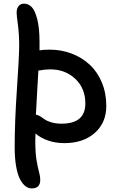

<svg xmlns="http://www.w3.org/2000/svg" viewBox="-20 -737 652 1060"><path d="M335 53.2Q286.1 53.2 244.6 38.6Q203.1 23.9 175.8 0Q174.8 13.2 174.8 41Q174.8 105 181.6 146.5Q188.5 188 195.3 211.7Q202.1 235.4 202.1 256.8Q202.1 303.2 154.8 303.2Q137.2 303.2 121.3 291.5Q105.5 279.8 91.6 254.4Q77.6 229 69.3 182.9Q61 136.7 61 74.2Q61 -64.9 73.5 -246.8Q85.9 -428.7 85.9 -484.9Q85.9 -547.4 78.9 -599.9Q71.8 -652.3 71.8 -667Q71.8 -689.9 82.5 -703.4Q93.3 -716.8 112.8 -716.8Q136.7 -716.8 155 -698.2Q173.3 -679.7 185.8 -630.6Q198.2 -581.5 198.2 -504.9V-459Q218.3 -462.9 253.9 -462.9Q318.8 -462.9 375.7 -441.2Q432.6 -419.4 475.1 -380.1Q517.6 -340.8 542.2 -281.7Q566.9 -222.7 566.9 -151.9Q566.9 -59.6 503.4 -3.2Q439.9 53.2 335 53.2ZM257.8 -354Q243.2 -354 231.2 -352.8Q219.2 -351.6 207.5 -349.6Q195.8 -347.7 191.9 -347.2Q190.9 -328.1 185.8 -242.2Q180.7 -156.2 178.2 -104Q188.5 -103 201.7 -95Q214.8 -86.9 227.1 -77.9Q239.3 -68.8 263.9 -61.5Q288.6 -54.2 319.8 -54.2Q451.2 -54.2 451.2 -166Q451.2 -249 395.8 -301.5Q340.3 -354 257.8 -354Z"/></svg>

Font: Shantell Sans Bouncy
Style: Regular
Weight: 500
Designer: Stephen Nixon, Anya Danilova, Shantell Martin
Foundry: Arrow Type
Version: Version 1.006;[9816181b4]